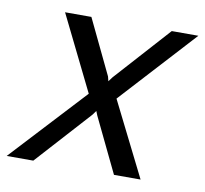

<svg xmlns="http://www.w3.org/2000/svg" viewBox="-116 -591 706 661"><g transform="rotate(10 237.0 -261.0)"><path d="M189 -260 60 -522H152L244 -330L248 -314L260 -330L433 -522H526L286 -260L416 0H323L231 -191L225 -206L214 -191L41 0H-52Z"/></g></svg>

Font: Raleway-v4020 Medium
Style: Italic
Weight: 500
Italic angle: -12°
Designer: Matt McInerney, Pablo Impallari, Rodrigo Fuenzalida
Foundry: Matt McInerney, Pablo Impallari, Rodrigo Fuenzalida
Version: Version 4.020;PS 004.020;hotconv 1.0.88;makeotf.lib2.5.64775